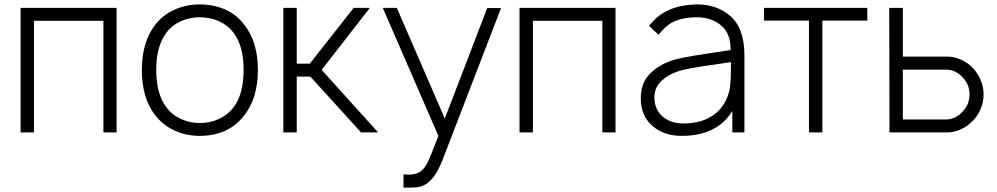

<svg xmlns="http://www.w3.org/2000/svg" viewBox="-20 -598 4503 867"><path d="M506.5 0H447V-504H133.5V0H73V-562.5H506.5Z M682 -76Q620.5 -154 620.5 -282.5Q620.5 -408.5 682 -487.5Q716.5 -531.5 769 -554.8Q821.5 -578 882 -578Q944 -578 995.8 -555.5Q1047.5 -533 1082 -487.5Q1144.5 -410 1144.5 -282.5Q1144.5 -153.5 1082 -76Q1046 -29.5 995.5 -7Q945 15.5 882 15.5Q821.5 15.5 769.8 -7.8Q718 -31 682 -76ZM1034 -451Q1008.5 -484.5 968.8 -502.2Q929 -520 882 -520Q859.5 -520 837.8 -515.5Q816 -511 796.5 -502.2Q777 -493.5 760.5 -480.5Q744 -467.5 732 -451Q685.5 -390 685.5 -282.5Q685.5 -173 732 -112.5Q744 -96 760.5 -83Q777 -70 796.5 -61Q816 -52 837.8 -47.2Q859.5 -42.5 882 -42.5Q928.5 -42.5 968.5 -60.8Q1008.5 -79 1034 -112.5Q1080 -172 1080 -282.5Q1080 -391.5 1034 -451Z M1320 0H1259.5V-562.5H1320V-310.5H1379L1577 -562.5H1650L1432.5 -282.5L1687.5 0H1610.5L1381.5 -252H1320Z M2242.5 -561.5 1980 120Q1963.5 162.5 1946.5 188.5Q1929.5 214.5 1908.5 230Q1888.5 244 1867.5 247Q1857.5 248.5 1841 249Q1824.5 249.5 1802 249V189.5L1826 190.5Q1843.5 190.5 1856 187Q1868.5 183.5 1881 175Q1898 161.5 1911.5 134Q1925 106.5 1959.5 15.5L1708.5 -562.5H1772L1988.5 -62.5L2180 -561.5Z M2759.5 0H2700V-504H2386.5V0H2326V-562.5H2759.5Z M3287 0V-97Q3218.5 15.5 3058 15.5Q2977.5 15.5 2925.5 -30Q2873.5 -76 2873.5 -153Q2873.5 -206.5 2897 -242.8Q2920.5 -279 2972.5 -307.5Q3009 -326 3056.5 -336Q3080.5 -341 3115.2 -346.8Q3150 -352.5 3196.5 -359.5L3279 -372Q3280 -446.5 3236.5 -483Q3193.5 -520 3124.5 -520Q3070.5 -520 3030 -503.5Q2989 -487.5 2954 -440.5L2911 -481.5Q2952 -533.5 3007 -555.8Q3062 -578 3133 -578Q3173.5 -578 3211.2 -564.5Q3249 -551 3276 -527Q3341.5 -472 3341.5 -349V0ZM3281 -317.5Q3107.5 -293 3073.5 -284.5Q3012 -271 2973.5 -238.5Q2935 -206 2935 -159.5Q2935 -104.5 2971.5 -72.5Q3008 -40.5 3065.5 -40.5Q3132.5 -40.5 3181.8 -66.2Q3231 -92 3257 -143.5Q3273 -174.5 3277 -209.5Q3279 -227 3280 -253.8Q3281 -280.5 3281 -317.5Z M3896.5 -505H3693.5V0H3633V-505H3430V-562.5H3896.5Z M4057 -562.5V-342.5H4256Q4287.5 -342.5 4318.5 -329Q4349.5 -315.5 4372.5 -291.5Q4395.5 -267.5 4408.5 -236.2Q4421.5 -205 4421.5 -172Q4421.5 -138.5 4408.5 -106.8Q4395.5 -75 4372.5 -52Q4349.5 -28 4318.5 -14Q4287.5 0 4256 0H3996.5L3995.5 -562.5ZM4057 -58.5H4253.5Q4273.5 -58.5 4293.2 -68.2Q4313 -78 4327.5 -95Q4358 -127 4358 -172Q4358 -216 4327.5 -248Q4313 -264.5 4293.8 -274Q4274.5 -283.5 4253.5 -283.5H4057Z"/></svg>

Font: Russisch Sans Light
Style: Regular
Weight: 300
Designer: Michael Sharanda (font) & Cristiano Sobral (main changes)
Foundry: Michael Sharanda
Version: Version 2.00;September 8, 2020;FontCreator 13.0.0.2681 64-bi